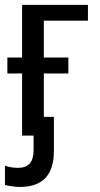

<svg xmlns="http://www.w3.org/2000/svg" viewBox="-20 -548 405 776"><path d="M69.3 -251H9.8V-315.4H69.3V-528.3H335.4V-464.4H157.2V-315.4H256.3V-251H157.2V-75.7H197.8V63Q197.8 207.5 60.5 207.5Q35.6 207.5 0 199.7V121.6Q23.9 130.4 54.2 130.4Q115.7 130.4 115.7 59.6V0H69.3Z"/></svg>

Font: Liberation Sans
Style: Regular
Weight: 400
Designer: Steve Matteson
Foundry: Ascender Corporation
Version: Version 2.00.1